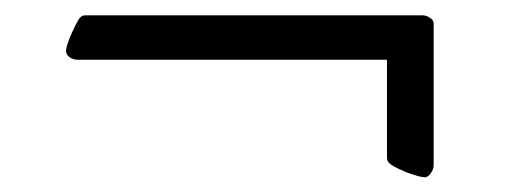

<svg xmlns="http://www.w3.org/2000/svg" viewBox="-20 -373 680 257"><path d="M68.4 -304.7Q68.4 -311.5 76.2 -329.1Q82 -341.8 85.4 -347.2Q88.9 -352.5 93.8 -352.5H544.9Q550.8 -352.5 555.7 -349.1Q560.5 -345.7 560.5 -341.8V-152.3Q560.5 -146.5 556.6 -141.1Q552.7 -135.7 548.8 -135.7Q542 -135.7 523.4 -142.6Q509.8 -148.4 503.9 -152.3Q498 -156.2 498 -161.1V-293H84Q78.1 -293 73.2 -296.4Q68.4 -299.8 68.4 -304.7Z"/></svg>

Font: Monomakh Unicode TT
Style: Medium
Weight: 500
Designer: Alexey Kryukov, Aleksandr Andreev
Version: Version 1.1